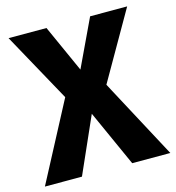

<svg xmlns="http://www.w3.org/2000/svg" viewBox="-108 -782 797 871"><g transform="rotate(-15 290.5 -346.5)"><path d="M585 0H406L287 -264L170 0H-4L190 -368L11 -693H189L289 -471L394 -693H568L385 -374Z"/></g></svg>

Font: FiraGOUPP
Style: Bold
Weight: 700
Designer: bBox Type
Foundry: bBox Type GmbH
Version: Version 1.001